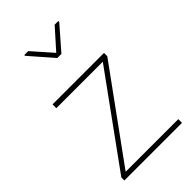

<svg xmlns="http://www.w3.org/2000/svg" viewBox="-222 -799 873 873"><g transform="rotate(-45 215.0 -362.5)"><path d="M404.8 -23.9V0H34.2V-19.5L346.7 -451.2H47.9V-475.6H378.9V-454.6L66.4 -23.9ZM334.5 -725.1V-719.2L238.8 -609.4H212.4L115.7 -720.2V-725.1H141.1L225.6 -629.4L311 -725.1Z"/></g></svg>

Font: Yantramanav Thin
Style: Regular
Weight: 250
Version: Version 1.001;PS 1.0;hotconv 1.0.72;makeotf.lib2.5.5900; ttf